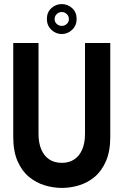

<svg xmlns="http://www.w3.org/2000/svg" viewBox="-20 -911 606 942"><path d="M521 -239V-700H397V-253Q397 -210 383.5 -178Q370 -146 344.5 -129Q319 -112 284 -112Q247 -112 221.5 -129Q196 -146 182.5 -178Q169 -210 169 -253V-700H45V-239Q45 -168 66.5 -119.5Q88 -71 123 -42.5Q158 -14 200 -1.5Q242 11 284 11Q325 11 367 -1.5Q409 -14 443.5 -42.5Q478 -71 499.5 -119.5Q521 -168 521 -239ZM283 -744Q254 -744 232 -765Q210 -786 210 -818Q210 -851 232 -871Q254 -891 283 -891Q312 -891 334 -871Q356 -851 356 -818Q356 -786 334 -765Q312 -744 283 -744ZM248 -817Q248 -803 258.5 -793.5Q269 -784 283 -784Q297 -784 307.5 -793.5Q318 -803 318 -817Q318 -832 307.5 -842Q297 -852 283 -852Q269 -852 258.5 -842Q248 -832 248 -817Z"/></svg>

Font: Phudu Medium
Style: Regular
Weight: 500
Version: Version 1.005;gftools[0.9.23]